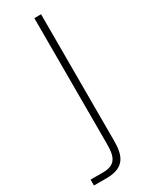

<svg xmlns="http://www.w3.org/2000/svg" viewBox="-260 -556 610 791"><g transform="rotate(-30 45.0 -160.0)"><path d="M96 78V-520H64V78C64 132 56 172 -8 172H-68V200H-8C86 200 96 142 96 78Z"/></g></svg>

Font: Aspekta 100
Style: Regular
Weight: 100
Designer: Ivo Dolenc
Version: Version 2.000